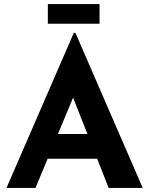

<svg xmlns="http://www.w3.org/2000/svg" viewBox="-20 -927 736 947"><path d="M12 0 344 -765H352L684 0H516L304 -538L409 -610L155 0ZM239 -266H460L511 -144H194ZM216 -907H471V-810H216Z"/></svg>

Font: Reem Kufi Fun
Style: Bold
Weight: 700
Designer: Khaled Hosny
Version: Version 1.005